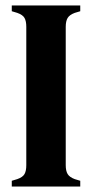

<svg xmlns="http://www.w3.org/2000/svg" viewBox="-20 -681 336 701"><path d="M23 0V-21L43 -27Q63 -34 69.5 -45.5Q76 -57 76 -78V-583Q76 -604 69.5 -615.5Q63 -627 43 -634L23 -640V-661H273V-640L253 -634Q234 -627 227 -615.5Q220 -604 220 -583V-78Q220 -57 227 -45.5Q234 -34 253 -27L273 -21V0Z"/></svg>

Font: DeepMind Serif Text
Style: Regular
Weight: 400
Designer: Frank Grießhammer / Modifications: Colophon Foundry
Foundry: Colophon Foundry
Version: Version 5.003; ttfautohint (v1.8.2)